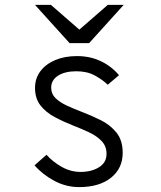

<svg xmlns="http://www.w3.org/2000/svg" viewBox="-20 -752 656 784"><path d="M303 12Q250 12 202 -13.5Q154 -39 121 -77L170 -120Q194 -92.5 231 -71.2Q268 -50 309 -50Q353.5 -50 384.2 -69Q415 -88 415 -124Q415 -155 395.2 -175.8Q375.5 -196.5 345 -211Q314.5 -225.5 282 -238Q240 -254.5 203.8 -273.8Q167.5 -293 145.2 -321.5Q123 -350 123 -393Q123 -432 145 -461.2Q167 -490.5 205.8 -506.8Q244.5 -523 294 -523Q347.5 -523 391 -502.5Q434.5 -482 466 -445L420 -406Q400 -425.5 368.2 -443.2Q336.5 -461 292 -461Q245 -461 217 -443Q189 -425 189 -394Q189 -368.5 206.8 -351.2Q224.5 -334 252.5 -321Q280.5 -308 312 -296Q351.5 -281 390.5 -261.8Q429.5 -242.5 455.2 -211Q481 -179.5 481 -128Q481 -64.5 433.2 -26.2Q385.5 12 303 12ZM264 -576 123 -732H188L304 -631L420 -732H485L344 -576Z"/></svg>

Font: Overpass Mono Light Light
Style: Regular
Weight: 300
Monospace: yes
Version: Version 4.000